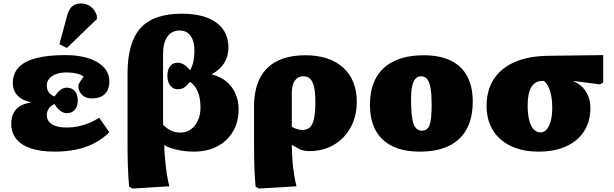

<svg xmlns="http://www.w3.org/2000/svg" viewBox="-20 -861 3546 1108"><path d="M295 14Q215 14 159 -4.5Q103 -23 74 -59Q45 -95 45 -146Q45 -199 73 -230Q101 -261 155 -268V-272Q107 -282 80.5 -310.5Q54 -339 54 -381Q54 -436 87 -471.5Q120 -507 187 -525Q254 -543 356 -543Q473 -543 542 -502Q611 -461 611 -391Q611 -344 585 -318.5Q559 -293 509 -293Q475 -293 453.5 -313.5Q432 -334 432 -365Q432 -370 435 -376.5Q438 -383 445 -393.5Q452 -404 463 -419Q447 -431 421 -437Q395 -443 361 -443Q312 -443 281 -422Q250 -401 250 -367Q250 -345 261.5 -328.5Q273 -312 295 -304Q312 -330 329 -342.5Q346 -355 366 -355Q395 -355 412 -335Q429 -315 429 -281Q429 -248 412 -228Q395 -208 366 -208Q346 -208 327.5 -222Q309 -236 295 -261Q274 -252 262 -235Q250 -218 250 -198Q250 -163 280 -144Q310 -125 365 -125Q398 -125 430 -131.5Q462 -138 493 -150.5Q524 -163 552 -182L611 -98Q574 -61 527 -36Q480 -11 422 1.5Q364 14 295 14ZM366 -584 323 -606 365 -762Q376 -805 395 -823Q414 -841 448 -841Q480 -841 504.5 -822Q529 -803 539 -770V-751Z M745 227 725 216Q723 190 721 161Q719 132 718 100.5Q717 69 716.5 35.5Q716 2 716 -32V-437Q716 -616 791 -699Q866 -782 1029 -782Q1115 -782 1175 -759Q1235 -736 1266.5 -692.5Q1298 -649 1298 -586Q1298 -536 1274.5 -498Q1251 -460 1203 -433V-431Q1252 -419 1286 -391Q1320 -363 1338.5 -322Q1357 -281 1357 -229Q1357 -157 1324.5 -102Q1292 -47 1234 -16.5Q1176 14 1099 14Q1049 14 1002 3.5Q955 -7 930 -23H928Q928 2 930.5 33Q933 64 936.5 96.5Q940 129 945.5 159.5Q951 190 957 214ZM1022 -96Q1056 -96 1081.5 -114.5Q1107 -133 1122 -165.5Q1137 -198 1137 -240Q1137 -293 1122.5 -329.5Q1108 -366 1077 -389Q1055 -363 1040.5 -354.5Q1026 -346 1005 -346Q979 -346 962.5 -367.5Q946 -389 946 -423Q946 -459 961.5 -479Q977 -499 1005 -499Q1023 -499 1039.5 -489.5Q1056 -480 1078 -456Q1091 -482 1096.5 -507.5Q1102 -533 1102 -568Q1102 -624 1079.5 -654.5Q1057 -685 1016 -685Q971 -685 946 -649.5Q921 -614 921 -551V-141Q944 -118 968 -107Q992 -96 1022 -96Z M1475 227 1455 216Q1453 198 1450.5 158Q1448 118 1447 67.5Q1446 17 1446 -32V-245Q1446 -343 1479.5 -409Q1513 -475 1579 -508.5Q1645 -542 1743 -542Q1882 -542 1960.5 -470.5Q2039 -399 2039 -274Q2039 -191 2004 -126.5Q1969 -62 1907 -25.5Q1845 11 1765 11Q1743 11 1728 7Q1713 3 1699 -5Q1685 -13 1665 -25H1664Q1665 12 1666.5 44Q1668 76 1671.5 104.5Q1675 133 1679.5 160Q1684 187 1691 214ZM1725 -111Q1753 -111 1769 -126.5Q1785 -142 1792.5 -178Q1800 -214 1800 -274Q1800 -351 1783.5 -386Q1767 -421 1731 -421Q1700 -421 1682 -396.5Q1664 -372 1664 -328V-130Q1673 -124 1683 -120Q1693 -116 1704 -113.5Q1715 -111 1725 -111Z M2403 14Q2309 14 2245 -17Q2181 -48 2148 -108Q2115 -168 2115 -256Q2115 -349 2150.5 -412.5Q2186 -476 2255.5 -509Q2325 -542 2426 -542Q2518 -542 2581 -511.5Q2644 -481 2676 -421.5Q2708 -362 2708 -274Q2708 -180 2673 -116Q2638 -52 2570.5 -19Q2503 14 2403 14ZM2415 -107Q2447 -107 2459 -139Q2471 -171 2471 -256Q2471 -314 2465 -350.5Q2459 -387 2445.5 -404Q2432 -421 2411 -421Q2381 -421 2366.5 -389Q2352 -357 2352 -291Q2352 -188 2366 -147.5Q2380 -107 2415 -107Z M3089 14Q2996 14 2928.5 -18Q2861 -50 2824.5 -109.5Q2788 -169 2788 -250Q2788 -341 2830 -405Q2872 -469 2952 -503.5Q3032 -538 3145 -539L3461 -543V-385L3442 -374L3289 -394V-392Q3321 -379 3342.5 -356.5Q3364 -334 3375.5 -304Q3387 -274 3387 -236Q3387 -160 3350.5 -103.5Q3314 -47 3247 -16.5Q3180 14 3089 14ZM3099 -97Q3130 -97 3148.5 -135.5Q3167 -174 3167 -238Q3167 -295 3154.5 -335.5Q3142 -376 3119 -394H3111Q3068 -394 3046.5 -359Q3025 -324 3025 -253Q3025 -204 3033.5 -169Q3042 -134 3059 -115.5Q3076 -97 3099 -97Z"/></svg>

Font: Literata Variable Black
Style: Regular
Weight: 900
Designer: Latin by Veronika Burian and Jose Scaglione. Greek by Irene Vlachou. Cyrillic by Vera Evstafieva.
Foundry: TypeTogether
Version: Version 3.021